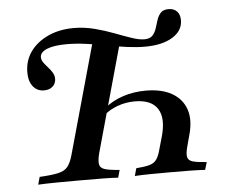

<svg xmlns="http://www.w3.org/2000/svg" viewBox="-47 -677 861 731"><g transform="rotate(-5 383.0 -311.5)"><path d="M70.2 0 78.2 -29Q125 -31.5 149.6 -37.1Q174.2 -42.7 185.9 -57.3Q197.6 -71.8 205.6 -100L329 -541.9L429.8 -522.6L312.1 -100Q304.8 -72.6 307.3 -57.7Q309.7 -42.7 327.8 -37.1Q346 -31.5 383.9 -29L375.8 0Q353.2 -1.6 314.9 -2Q276.6 -2.4 229 -2.4Q183.9 -2.4 142.3 -2Q100.8 -1.6 70.2 0ZM439.5 -0.8 447.6 -29.8Q480.6 -32.3 498.8 -37.5Q516.9 -42.7 526.2 -56.5Q535.5 -70.2 541.9 -96L554.8 -141.1Q574.2 -209.7 550.8 -246.8Q527.4 -283.9 463.7 -283.9Q429 -283.9 397.2 -272.2Q365.3 -260.5 343.5 -240.3L351.6 -269.4Q381.5 -294.4 422.2 -307.7Q462.9 -321 508.9 -321Q569.4 -321 608.5 -298.8Q647.6 -276.6 661.7 -235.9Q675.8 -195.2 659.7 -137.9L648.4 -96Q641.1 -69.4 644 -55.6Q646.8 -41.9 663.7 -37.1Q680.6 -32.3 716.9 -29.8L708.1 -0.8Q683.9 -2.4 648.4 -2.8Q612.9 -3.2 569.4 -3.2Q530.6 -3.2 497.6 -2.8Q464.5 -2.4 439.5 -0.8ZM124.2 -355.6Q97.6 -355.6 81.9 -375.4Q66.1 -395.2 66.1 -429Q66.1 -474.2 90.7 -508.5Q115.3 -542.7 158.5 -562.5Q201.6 -582.3 257.3 -582.3Q296.8 -582.3 335.9 -572.2Q375 -562.1 409.7 -548.8Q444.4 -535.5 473 -525.8Q501.6 -516.1 521 -516.1Q541.9 -516.1 552 -526.6Q562.1 -537.1 567.3 -553.2Q572.6 -569.4 577.4 -585.1Q582.3 -600.8 592.3 -611.7Q602.4 -622.6 622.6 -622.6Q642.7 -622.6 654.4 -610.5Q666.1 -598.4 666.1 -576.6Q666.1 -536.3 626.6 -512.1Q587.1 -487.9 521 -487.9Q490.3 -487.9 453.6 -492.7Q416.9 -497.6 377.4 -505.2Q337.9 -512.9 298.8 -518.1Q259.7 -523.4 225 -523.4Q175.8 -523.4 149.2 -512.5Q122.6 -501.6 122.6 -482.3Q122.6 -471.8 129.8 -461.7Q137.1 -451.6 146.4 -441.5Q155.6 -431.5 162.5 -420.2Q169.4 -408.9 169.4 -396Q169.4 -378.2 156.9 -366.9Q144.4 -355.6 124.2 -355.6Z"/></g></svg>

Font: Playfair 5pt SemiExpanded Light SemiBold
Style: Italic
Weight: 600
Italic angle: -15.6°
Version: Version 2.001;gftools[0.9.30]